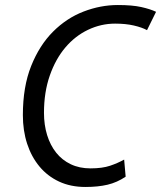

<svg xmlns="http://www.w3.org/2000/svg" viewBox="-20 -732 641 764"><path d="M480 -29Q446 -6 408 3Q370 12 320 12Q261 12 215 -9.5Q169 -31 137 -69.5Q105 -108 88 -160Q71 -212 71 -274Q71 -387 104 -469.5Q137 -552 191 -606Q245 -660 312.5 -686Q380 -712 449 -712Q506 -712 542 -704Q578 -696 601 -685L565 -612Q545 -623 512.5 -630.5Q480 -638 438 -638Q382 -638 330.5 -613.5Q279 -589 240 -543Q201 -497 178 -431Q155 -365 155 -283Q155 -235 167.5 -194.5Q180 -154 203.5 -124.5Q227 -95 261.5 -78.5Q296 -62 340 -62Q387 -62 418 -72.5Q449 -83 474 -97Z"/></svg>

Font: PT Sans
Style: Italic
Weight: 400
Italic angle: -12°
Designer: A.Korolkova, O.Umpeleva, V.Yefimov
Foundry: ParaType Ltd
Version: Version 2.003W OFL